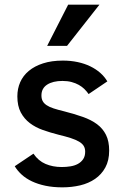

<svg xmlns="http://www.w3.org/2000/svg" viewBox="-20 -786 532 821"><path d="M446.8 -142.1Q446.8 -99.6 430.4 -69.8Q414.1 -40 386.5 -21Q358.9 -2 322.8 6.6Q286.6 15.1 247.1 15.1Q207 15.1 174.6 8.3Q142.1 1.5 116.7 -10.5Q91.3 -22.5 73 -39.1Q54.7 -55.7 43 -75.2L123 -128.9Q144 -98.1 174.8 -85Q205.6 -71.8 244.1 -71.8Q263.2 -71.8 281.2 -74.7Q299.3 -77.6 313.2 -85.2Q327.1 -92.8 335.7 -105.5Q344.2 -118.2 344.2 -137.2Q344.2 -151.9 337.9 -162.1Q331.5 -172.4 317.9 -180.4Q304.2 -188.5 282.5 -195.6Q260.7 -202.6 230 -210Q195.3 -218.8 163.6 -230Q131.8 -241.2 107.7 -259.5Q83.5 -277.8 68.8 -305.4Q54.2 -333 54.2 -374Q54.2 -406.7 66.4 -434.6Q78.6 -462.4 103.3 -482.9Q127.9 -503.4 164.3 -515.1Q200.7 -526.9 249 -526.9Q282.7 -526.9 312.3 -520.5Q341.8 -514.2 366 -502.4Q390.1 -490.7 408.7 -474.4Q427.2 -458 439 -438L358.9 -383.8Q351.6 -394.5 341.3 -404.8Q331.1 -415 317.1 -422.9Q303.2 -430.7 285.9 -435.3Q268.6 -439.9 247.1 -439.9Q206.1 -439.9 181.6 -424.1Q157.2 -408.2 157.2 -377.9Q157.2 -363.8 162.4 -354Q167.5 -344.2 179 -336.4Q190.4 -328.6 209 -322.5Q227.5 -316.4 253.9 -310.1Q298.3 -298.8 334.2 -286.1Q370.1 -273.4 395 -254.9Q419.9 -236.3 433.3 -209.2Q446.8 -182.1 446.8 -142.1ZM266.6 -589.8H181.6L271.5 -766.1H405.3Z"/></svg>

Font: Lorenzo Sans Medium
Style: Regular
Weight: 500
Foundry: Intel Corporation
Version: Version 1.00; ttfautohint (v1.5)